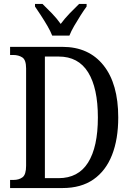

<svg xmlns="http://www.w3.org/2000/svg" viewBox="-20 -951 667 971"><path d="M31 0V-41H48Q76 -41 94 -54.5Q112 -68 112 -113V-605Q112 -648 93 -660.5Q74 -673 46 -673H31V-714H296Q429 -714 503.5 -620.5Q578 -527 578 -357Q578 -247 546.5 -167Q515 -87 452.5 -43.5Q390 0 296 0ZM276 -50Q376 -50 425.5 -129Q475 -208 475 -357Q475 -506 425.5 -585.5Q376 -665 277 -665H207V-50ZM244 -771Q235 -794 219.5 -820.5Q204 -847 187 -873Q170 -899 157 -918V-931H195Q218 -909 243 -883Q268 -857 287 -830Q307 -857 332 -883Q357 -909 380 -931H418V-918Q404 -899 387.5 -873Q371 -847 355.5 -820.5Q340 -794 331 -771Z"/></svg>

Font: Noto Serif Armenian Condensed
Style: Regular
Weight: 400
Width: 3
Designer: Monotype Design Team
Foundry: Monotype Imaging Inc.
Version: Version 2.008; ttfautohint (v1.8.4.7-5d5b)